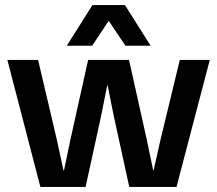

<svg xmlns="http://www.w3.org/2000/svg" viewBox="-20 -736 854 756"><path d="M558 -186 583 -66H585L612 -186L688 -500H806L675 0H489L428 -279L404 -399H402L378 -279L317 0H139L9 -500H130L204 -185L230 -65H232L257 -185L327 -500H488ZM344 -716H472L573 -556H474L408 -654L343 -556H243Z"/></svg>

Font: CyStack Display SemiBold
Style: Regular
Weight: 600
Designer: Weizhong Zhang
Foundry: 本地遙控
Version: Version 1.000;Glyphs 3.1.2 (3151)